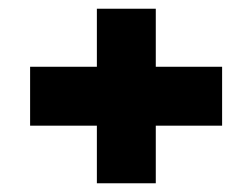

<svg xmlns="http://www.w3.org/2000/svg" viewBox="-20 -496 578 440"><path d="M49 -208V-343H489V-208ZM202 -476H337V-76H202Z"/></svg>

Font: Mohave Light
Style: Regular
Weight: 300
Designer: Gumpita Rahayu
Foundry: Tokotype
Version: Version 2.003